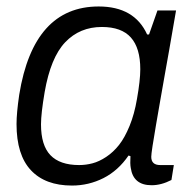

<svg xmlns="http://www.w3.org/2000/svg" viewBox="-20 -558 589 590"><path d="M201.2 12.2Q119.1 12.2 75 -34.9Q30.8 -82 30.8 -176.8Q30.8 -210.4 39.1 -267.1Q83 -538.1 283.2 -538.1Q393.1 -538.1 432.1 -452.1H438L463.9 -525.9H521L500 -404.8Q496.1 -382.3 487.5 -334.7Q479 -287.1 472.7 -250.7Q466.3 -214.4 459.5 -174.6Q452.6 -134.8 448.7 -109.1Q444.8 -83.5 444.8 -76.2Q444.8 -50.8 472.2 -50.8H514.2L506.8 -4.9Q475.6 11.2 445.8 11.2Q389.6 11.2 381.8 -42Q379.4 -54.7 380.9 -78.1L375 -80.1Q343.3 -33.7 297.9 -10.7Q252.4 12.2 201.2 12.2ZM223.1 -50.8Q244.1 -50.8 264.4 -56.2Q284.7 -61.5 306.4 -75.9Q328.1 -90.3 345.7 -112.5Q363.3 -134.8 378.2 -171.1Q393.1 -207.5 400.9 -253.9Q411.1 -311.5 411.1 -345.2Q411.1 -410.2 382.3 -442.6Q353.5 -475.1 293 -475.1Q225.1 -475.1 180.4 -428.2Q135.7 -381.3 117.2 -274.9Q106 -209 106 -175.8Q106 -111.3 135 -81.1Q164.1 -50.8 223.1 -50.8Z"/></svg>

Font: Archivo Light
Style: Italic
Weight: 300
Italic angle: -10°
Designer: Hector Gatti
Foundry: Omnibus-Type
Version: Version 2.001